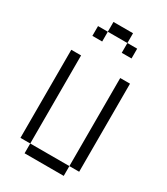

<svg xmlns="http://www.w3.org/2000/svg" viewBox="-213 -969 925 1062"><g transform="rotate(30 250.0 -437.5)"><path d="M312.5 -812.5H187.5V-875H312.5ZM62.5 -625H125V-62.5H62.5ZM125 -62.5H375V0H125ZM125 -812.5H187.5V-750H125ZM312.5 -812.5H375V-750H312.5ZM375 -625H437.5V-62.5H375Z"/></g></svg>

Font: 寒蝉点阵体 16px
Style: Regular
Weight: 400
Designer: Designed by Warren2060
Foundry: ChillType
Version: Version 1.000